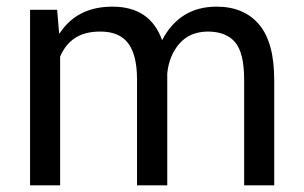

<svg xmlns="http://www.w3.org/2000/svg" viewBox="-20 -558 916 578"><path d="M805.5 0H715V-318Q715 -398.5 687.8 -430.8Q660.5 -463 605.5 -463Q551.5 -462.5 520.2 -426.8Q489 -391 483.5 -337V0H392.5V-319Q392.5 -392 366 -427.5Q339.5 -463 282 -463Q236 -463 206.5 -444Q177 -425 161 -387.5V0H70.5V-528.5H152L158 -458L159.5 -457.5Q212 -538 318.5 -538Q432 -538 468 -437Q521 -538 632 -538Q714.5 -538 760 -484.2Q805.5 -430.5 805.5 -317.5Z"/></svg>

Font: Roberto Sans
Style: Regular
Weight: 400
Designer: Google (font) & Cristiano Sobral (main changes)
Version: Version 1.500; ttfautohint (v1.8.4.7-5d5b-dirty)